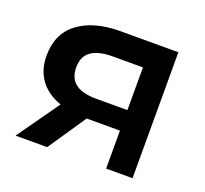

<svg xmlns="http://www.w3.org/2000/svg" viewBox="-98 -649 816 765"><g transform="rotate(20 309.5 -267.0)"><path d="M423 0V-161H282L173 0H39L165 -178Q108 -198 77 -239.5Q46 -281 46 -342Q46 -436 112 -485Q178 -534 290 -534H535V0ZM423 -248V-429H294Q236 -429 204.5 -407.5Q173 -386 173 -338Q173 -248 290 -248Z"/></g></svg>

Font: Montserrat SemiBold
Style: Regular
Weight: 600
Designer: Julieta Ulanovsky
Foundry: Julieta Ulanovsky
Version: Version 9.000; ttfautohint (v1.8.4.7-5d5b)